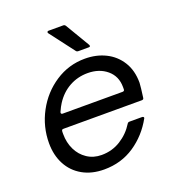

<svg xmlns="http://www.w3.org/2000/svg" viewBox="-139 -873 907 993"><g transform="rotate(-20 314.5 -376.5)"><path d="M43 -215Q43 -306 86 -386Q129 -466 203 -514.5Q277 -563 366 -563Q429 -563 479.5 -538Q530 -513 560 -465Q590 -417 590 -349Q589 -327 581 -269Q580 -260 570 -260H139Q131 -260 129.5 -255.5Q128 -251 128 -244.5Q128 -238 128 -235Q128 -188 146.5 -149.5Q165 -111 199.5 -88Q234 -65 279 -65Q337 -65 384 -94.5Q431 -124 460 -171Q464 -178 472 -178H541Q547 -178 549.5 -175Q552 -172 550 -168Q506 -88 433 -39Q360 10 266 10Q198 10 147.5 -18.5Q97 -47 70 -98Q43 -149 43 -215ZM491 -335Q502 -335 502 -345V-358Q502 -417 460 -452.5Q418 -488 354 -488Q299 -488 253 -462.5Q207 -437 176 -389Q166 -374 154 -347L153 -343Q153 -335 162 -335ZM349 -611Q340 -611 336 -617L234 -751Q232 -753 232 -757Q232 -759 234 -761Q236 -763 240 -763H321Q328 -763 333 -756L412 -623Q414 -619 414 -617Q414 -611 405 -611Z"/></g></svg>

Font: Open Sauce Two
Style: Italic
Weight: 400
Italic angle: -10°
Designer: Alfredo Marco Pradil
Foundry: Creative Sauce Fz LLC
Version: Version 1.477